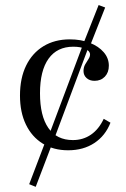

<svg xmlns="http://www.w3.org/2000/svg" viewBox="-20 -582 497 758"><path d="M190.3 -24.2 168.5 -35.5 308.1 -407.3 329.8 -396.8ZM121 155.6 95.2 145.2 163.7 -34.7 188.7 -21.8ZM333.1 -395.2 308.1 -407.3 369.4 -562.1 395.2 -552.4ZM249.2 11.3Q191.1 11.3 148.4 -15.3Q105.6 -41.9 82.3 -90.3Q58.9 -138.7 58.9 -204.8Q58.9 -273.4 83.1 -323Q107.3 -372.6 151.6 -399.6Q196 -426.6 255.6 -426.6Q300 -426.6 334.7 -412.9Q369.4 -399.2 389.5 -375.8Q409.7 -352.4 409.7 -322.6Q409.7 -296 394 -279.4Q378.2 -262.9 353.2 -262.9Q333.9 -262.9 321.8 -273.8Q309.7 -284.7 309.7 -301.6Q309.7 -316.1 316.1 -327.4Q322.6 -338.7 329 -348.4Q335.5 -358.1 335.5 -366.9Q335.5 -380.6 316.9 -389.1Q298.4 -397.6 269.4 -397.6Q205.6 -397.6 171.8 -350.4Q137.9 -303.2 137.9 -213.7Q137.9 -124.2 171 -76.6Q204 -29 267.7 -29Q308.1 -29 339.1 -50.4Q370.2 -71.8 389.5 -112.9L416.1 -97.6Q396 -46 352.4 -17.3Q308.9 11.3 249.2 11.3Z"/></svg>

Font: Playfair 5pt SemiExpanded Light Light
Style: Regular
Weight: 300
Version: Version 2.203